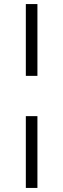

<svg xmlns="http://www.w3.org/2000/svg" viewBox="-20 -763 312 944"><path d="M107 -390V-743H164V-390ZM107 161V-192H164V161Z"/></svg>

Font: Azeri Sans Light
Style: Regular
Weight: 300
Designer: Hector Gatti & Omnibus-Type (original fonts) / Cristiano Sobral (main changes and remastering)
Version: Version 1.000; ttfautohint (v1.6)